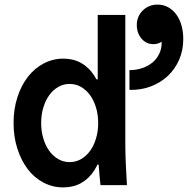

<svg xmlns="http://www.w3.org/2000/svg" viewBox="-20 -805 817 835"><path d="M255 10Q299 10 333 -9Q367 -28 390 -64Q413 -100 425.5 -152Q438 -204 438 -270Q438 -336 425.5 -388Q413 -440 390 -476Q367 -512 333 -531Q299 -550 256 -550Q210 -550 170 -529Q130 -508 101 -470.5Q72 -433 55.5 -381.5Q39 -330 39 -270Q39 -210 55.5 -158.5Q72 -107 100.5 -69.5Q129 -32 169 -11Q209 10 255 10ZM283 -100Q256 -100 233.5 -113Q211 -126 194.5 -148.5Q178 -171 168.5 -202.5Q159 -234 159 -270Q159 -306 168.5 -337.5Q178 -369 194.5 -391.5Q211 -414 233.5 -427Q256 -440 283 -440Q310 -440 332.5 -427Q355 -414 371.5 -391.5Q388 -369 397.5 -337.5Q407 -306 407 -270Q407 -234 397.5 -202.5Q388 -171 371.5 -148.5Q355 -126 332.5 -113Q310 -100 283 -100ZM417 0H532Q529 -48 527 -95Q525 -142 525 -180V-740H405V-460H397L424 -250L407 -170Q407 -122 409.5 -83.5Q412 -45 417 0ZM395 -89H405H409H419L407 -101ZM543 -500V-414Q593 -413 635.5 -429Q678 -445 709.5 -474.5Q741 -504 759 -545Q777 -586 777 -635Q777 -668 769 -695.5Q761 -723 746 -743Q731 -763 710.5 -774Q690 -785 665 -785Q627 -785 601 -759.5Q575 -734 575 -696Q575 -661 595.5 -637Q616 -613 647 -613Q676 -613 695 -634.5Q714 -656 714 -689H659Q671 -672 677 -654.5Q683 -637 683 -618Q683 -593 672.5 -571Q662 -549 643.5 -533.5Q625 -518 599 -509Q573 -500 543 -500Z"/></svg>

Font: CommitMonoV142 ExtLt
Style: Regular
Weight: 200
Monospace: yes
Designer: Eigil Nikolajsen
Foundry: Eigil Nikolajsen
Version: Version 1.142